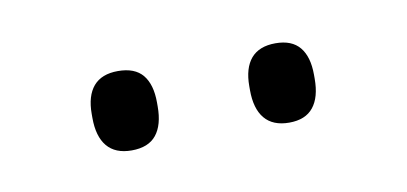

<svg xmlns="http://www.w3.org/2000/svg" viewBox="-27 -703 356 168"><g transform="rotate(-10 151.0 -619.0)"><path d="M81 -583Q66.5 -583 59.2 -591.8Q52 -600.5 52 -617V-620.5Q52 -636.5 59.2 -645Q66.5 -653.5 81 -653.5Q96 -653.5 103 -645Q110 -636.5 110 -620.5V-617Q110 -600.5 103 -591.8Q96 -583 81 -583ZM221 -583Q206.5 -583 199.2 -591.8Q192 -600.5 192 -617V-620.5Q192 -636.5 199.2 -645Q206.5 -653.5 221 -653.5Q235.5 -653.5 242.5 -645Q249.5 -636.5 249.5 -620.5V-617Q249.5 -600.5 242.5 -591.8Q235.5 -583 221 -583Z"/></g></svg>

Font: Anek Bangla Medium ExtraLight
Style: Regular
Weight: 250
Version: Version 1.003